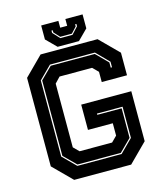

<svg xmlns="http://www.w3.org/2000/svg" viewBox="-124 -943 886 1035"><g transform="rotate(-15 319.5 -425.0)"><path d="M160.5 0 57.5 -103V-597L160.5 -700H478.5L581.5 -597V-471H440.5V-528L410 -558.5H228.5L198.5 -527V-171.5L228.5 -141.5H410L440.5 -172V-241H302V-382H581.5V-103L478.5 0ZM196.5 -68.5H443.5L514.5 -139.5V-313.5H371.5V-306.5H507.5V-141.5L441 -75.5H199L132.5 -141.5V-562.5L197.5 -627H443.5L507.5 -562.5V-533.5H514.5V-564.5L446 -634H195L125.5 -564.5V-139.5ZM260 -716 204 -772V-850H300V-812H339V-850H435V-772L379 -716ZM286 -757.5H354L389.5 -796V-809H382.5V-797L352.5 -764.5H287.5L257.5 -797V-809H250.5V-796Z"/></g></svg>

Font: Tourney ExtraBold
Style: Regular
Weight: 800
Designer: Tyler Finck
Foundry: Etcetera Type Co
Version: Version 1.015